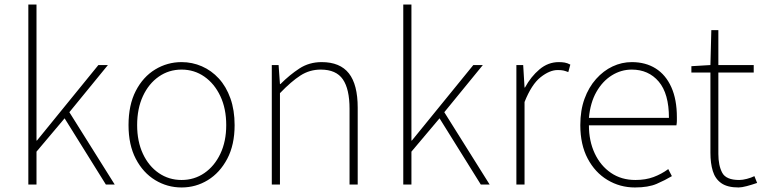

<svg xmlns="http://www.w3.org/2000/svg" viewBox="-20 -814 3371 847"><path d="M105 0V-794H141V-194H143L414 -527H456L286 -319L486 0H447L265 -292L141 -145V0Z M781 13Q718 13 664.5 -19.5Q611 -52 579 -113.5Q547 -175 547 -262Q547 -351 579 -413Q611 -475 664.5 -507.5Q718 -540 781 -540Q828 -540 870.5 -521.5Q913 -503 945.5 -467.5Q978 -432 996.5 -380Q1015 -328 1015 -262Q1015 -175 982.5 -113.5Q950 -52 897 -19.5Q844 13 781 13ZM781 -20Q837 -20 881.5 -50.5Q926 -81 952 -135.5Q978 -190 978 -262Q978 -335 952 -390Q926 -445 881.5 -476Q837 -507 781 -507Q725 -507 680.5 -476Q636 -445 610.5 -390Q585 -335 585 -262Q585 -190 610.5 -135.5Q636 -81 680.5 -50.5Q725 -20 781 -20Z M1179 0V-527H1209L1215 -443H1217Q1258 -484 1301 -512Q1344 -540 1399 -540Q1480 -540 1519 -490.5Q1558 -441 1558 -339V0H1522V-334Q1522 -421 1492.5 -464Q1463 -507 1395 -507Q1346 -507 1305.5 -481Q1265 -455 1215 -403V0Z M1759 0V-794H1795V-194H1797L2068 -527H2110L1940 -319L2140 0H2101L1919 -292L1795 -145V0Z M2258 0V-527H2288L2294 -428H2296Q2322 -476 2360 -508Q2398 -540 2445 -540Q2459 -540 2471 -538Q2483 -536 2496 -529L2487 -496Q2474 -501 2465 -503Q2456 -505 2440 -505Q2405 -505 2365 -473.5Q2325 -442 2294 -364V0Z M2781 13Q2715 13 2660 -20Q2605 -53 2572.5 -114.5Q2540 -176 2540 -262Q2540 -327 2558.5 -378Q2577 -429 2609.5 -465.5Q2642 -502 2682.5 -521Q2723 -540 2767 -540Q2828 -540 2872.5 -512Q2917 -484 2941.5 -429.5Q2966 -375 2966 -297Q2966 -289 2966 -280.5Q2966 -272 2964 -261H2578Q2578 -192 2603.5 -137.5Q2629 -83 2675 -51.5Q2721 -20 2783 -20Q2828 -20 2863 -33Q2898 -46 2928 -68L2944 -37Q2914 -19 2877 -3Q2840 13 2781 13ZM2578 -294H2931Q2931 -401 2886 -454Q2841 -507 2767 -507Q2720 -507 2679 -481.5Q2638 -456 2611 -408.5Q2584 -361 2578 -294Z M3238 13Q3189 13 3162 -6Q3135 -25 3124.5 -59.5Q3114 -94 3114 -140V-494H3030V-522L3114 -527L3118 -681H3149V-527H3305V-494H3149V-135Q3149 -84 3166 -52Q3183 -20 3241 -20Q3256 -20 3275 -25Q3294 -30 3308 -37L3320 -7Q3297 1 3274.5 7Q3252 13 3238 13Z"/></svg>

Font: Noto Sans JP
Style: Regular
Weight: 100
Designer: Ryoko NISHIZUKA 西塚涼子 (kana, bopomofo & ideographs); Paul D. Hunt (Latin, Greek & Cyrillic); Sandoll Communications 산돌커뮤니
Foundry: Adobe
Version: Version 2.004;hotconv 1.0.118;makeotfexe 2.5.65603